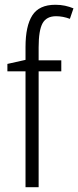

<svg xmlns="http://www.w3.org/2000/svg" viewBox="-20 -785 328 805"><path d="M237 -486H142V0H87V-486H11V-517L87 -534V-588Q87 -676 115.5 -720.5Q144 -765 212 -765Q234 -765 252.5 -761Q271 -757 288 -750L273 -706Q244 -717 215 -717Q175 -717 158.5 -687.5Q142 -658 142 -586V-532H237Z"/></svg>

Font: Noto Sans Sinhala UI Condensed Light
Style: Regular
Weight: 300
Width: 3
Designer: Jelle Bosma - Monotype Design Team
Foundry: Monotype Imaging Inc.
Version: Version 2.006; ttfautohint (v1.8.4.7-5d5b)